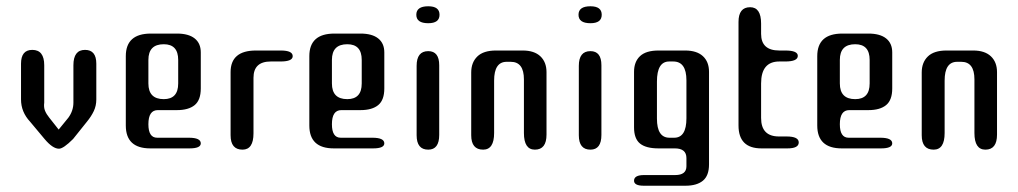

<svg xmlns="http://www.w3.org/2000/svg" viewBox="-20 -473 3246 612"><path d="M168 1Q148 1 122 -30L76 -85Q47 -116 47 -156V-270Q47 -314 83 -314Q121 -314 121 -265V-146Q119 -131 123.5 -120Q128 -109 137 -98L167 -60L198 -98Q214 -120 214 -146V-265Q214 -314 251 -314Q287 -314 287 -270V-156Q287 -136 279 -119Q271 -102 257 -85L213 -30Q182 1 168 1Z M481 -34H582Q620 -34 620 -16Q620 0 584 0H459Q381 0 381 -73V-294Q381 -366 461 -366H544Q581 -366 600.5 -350.5Q620 -335 620 -306V-191Q620 -154 600.5 -138Q581 -122 544 -122H483Q453 -122 453 -77Q453 -34 481 -34ZM453 -282V-207Q453 -157 502 -157Q548 -157 548 -207V-282Q548 -332 502 -332Q453 -332 453 -282Z M874 -277H843Q788 -277 788 -225V-48Q788 4 753 4Q715 4 715 -42V-243Q715 -312 796 -312H875Q913 -312 913 -294Q913 -277 874 -277Z M1066 -34H1167Q1205 -34 1205 -16Q1205 0 1169 0H1044Q966 0 966 -73V-294Q966 -366 1046 -366H1129Q1166 -366 1185.5 -350.5Q1205 -335 1205 -306V-191Q1205 -154 1185.5 -138Q1166 -122 1129 -122H1068Q1038 -122 1038 -77Q1038 -34 1066 -34ZM1038 -282V-207Q1038 -157 1087 -157Q1133 -157 1133 -207V-282Q1133 -332 1087 -332Q1038 -332 1038 -282Z M1345 -399Q1307 -399 1307 -426Q1307 -453 1345 -453Q1381 -453 1381 -426Q1381 -399 1345 -399ZM1345 4Q1308 4 1308 -42V-263Q1308 -310 1345 -310Q1380 -310 1380 -265V-43Q1380 4 1345 4Z M1650 -220Q1650 -276 1608 -276H1595Q1555 -276 1555 -216V-49Q1555 4 1520 4Q1482 4 1482 -42V-242Q1482 -274 1501.5 -293Q1521 -312 1561 -312H1646Q1683 -312 1702.5 -293.5Q1722 -275 1722 -243V-44Q1722 4 1685 4Q1650 4 1650 -49Z M1862 -399Q1824 -399 1824 -426Q1824 -453 1862 -453Q1898 -453 1898 -426Q1898 -399 1862 -399ZM1862 4Q1825 4 1825 -42V-263Q1825 -310 1862 -310Q1897 -310 1897 -265V-43Q1897 4 1862 4Z M2132 85Q2168 85 2168 57V31Q2168 0 2131 0H2079Q2039 0 2020 -15.5Q2001 -31 2001 -67V-244Q2001 -276 2020 -294Q2039 -312 2079 -312H2164Q2201 -312 2220.5 -294Q2240 -276 2240 -244V51Q2240 87 2220.5 103Q2201 119 2165 119H2032Q2001 119 2001 103Q2001 85 2033 85ZM2168 -96V-217Q2168 -277 2126 -277H2113Q2074 -277 2074 -213V-95Q2074 -34 2114 -34H2129Q2168 -34 2168 -96Z M2371 -450Q2406 -450 2406 -398V-365Q2406 -312 2464 -312H2483Q2523 -312 2523 -295Q2523 -277 2483 -277H2464Q2406 -277 2406 -207V-97Q2406 -38 2463 -38H2487Q2526 -38 2526 -19Q2526 0 2490 0H2407Q2334 0 2334 -73V-403Q2334 -450 2371 -450Z M2685 -34H2786Q2824 -34 2824 -16Q2824 0 2788 0H2663Q2585 0 2585 -73V-294Q2585 -366 2665 -366H2748Q2785 -366 2804.5 -350.5Q2824 -335 2824 -306V-191Q2824 -154 2804.5 -138Q2785 -122 2748 -122H2687Q2657 -122 2657 -77Q2657 -34 2685 -34ZM2657 -282V-207Q2657 -157 2706 -157Q2752 -157 2752 -207V-282Q2752 -332 2706 -332Q2657 -332 2657 -282Z M3086 -220Q3086 -276 3044 -276H3031Q2991 -276 2991 -216V-49Q2991 4 2956 4Q2918 4 2918 -42V-242Q2918 -274 2937.5 -293Q2957 -312 2997 -312H3082Q3119 -312 3138.5 -293.5Q3158 -275 3158 -243V-44Q3158 4 3121 4Q3086 4 3086 -49Z"/></svg>

Font: Cute Font
Style: Regular
Weight: 400
Designer: TypoDesign Lab.inc.
Foundry: TypoDesign Lab.inc.
Version: Version 1.00